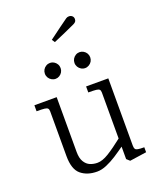

<svg xmlns="http://www.w3.org/2000/svg" viewBox="-145 -861 796 963"><g transform="rotate(-20 253.0 -380.0)"><path d="M89 -118.5V-357Q89 -368 84.5 -373Q80 -378 67.2 -379.5Q54.5 -381 25 -381V-413H144V-120.5Q144 -87 155.8 -67.8Q167.5 -48.5 185.5 -41Q203.5 -33.5 224.5 -33.5Q250.5 -33.5 284.5 -54.2Q318.5 -75 370.5 -116L376.5 -76.5Q338 -49 312 -32.2Q286 -15.5 259 -4Q232 7.5 208 7.5Q155.5 7.5 122.2 -20Q89 -47.5 89 -118.5ZM365 -2V-357Q365 -368 360.5 -373Q356 -378 343.2 -379.5Q330.5 -381 301 -381V-413H419.5V-55Q419.5 -42 423 -36.2Q426.5 -30.5 437 -28.5Q447.5 -26.5 471 -26.5V0L381.5 13ZM286.5 -543.5Q286.5 -555 292.2 -564.8Q298 -574.5 307.5 -580.2Q317 -586 328.5 -586Q339.5 -586 349.2 -580.2Q359 -574.5 364.8 -564.8Q370.5 -555 370.5 -543.5Q370.5 -532 364.8 -522.2Q359 -512.5 349.2 -506.8Q339.5 -501 328.5 -501Q317 -501 307.5 -506.8Q298 -512.5 292.2 -522.2Q286.5 -532 286.5 -543.5ZM128.5 -543.5Q128.5 -555 134.2 -564.8Q140 -574.5 149.8 -580.2Q159.5 -586 171 -586Q182 -586 191.5 -580.2Q201 -574.5 206.8 -564.8Q212.5 -555 212.5 -543.5Q212.5 -532 206.8 -522.2Q201 -512.5 191.5 -506.8Q182 -501 171 -501Q159.5 -501 149.8 -506.8Q140 -512.5 134.2 -522.2Q128.5 -532 128.5 -543.5ZM324.5 -768.5Q328.5 -771 332 -772Q335.5 -773 340 -773Q350 -773 357 -766.8Q364 -760.5 364 -750.5Q364 -742 360.2 -737Q356.5 -732 348.5 -728Q327.5 -718 291.2 -702Q255 -686 230 -675.5L219.5 -691.5Q240.5 -707.5 279.8 -736.2Q319 -765 324.5 -768.5Z"/></g></svg>

Font: Didactic
Style: Regular
Weight: 400
Designer: Tyler Finck
Foundry: Etcetera Type Co
Version: Version 3.007;FEAKit 1.0